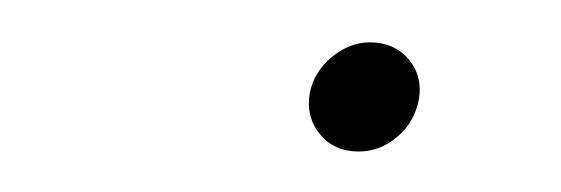

<svg xmlns="http://www.w3.org/2000/svg" viewBox="-20 -555 269 92"><path d="M151.9 -482.4Q140.1 -482.4 133.3 -490.7Q126.5 -499 128.4 -510.3Q130.4 -520.5 138.9 -527.6Q147.5 -534.7 157.2 -534.7Q168.9 -534.7 175.8 -526.6Q182.6 -518.6 180.7 -507.3Q178.7 -496.6 170.4 -489.5Q162.1 -482.4 151.9 -482.4Z"/></svg>

Font: Inter 24pt Thin
Style: Italic
Weight: 250
Italic angle: -9.3988°
Version: Version 4.001;git-66647c0bb